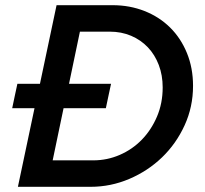

<svg xmlns="http://www.w3.org/2000/svg" viewBox="-20 -720 790 740"><path d="M49 0Q65 -76 81 -151.5Q97 -227 113 -303H27Q32 -327 37 -350.5Q42 -374 47 -397H134Q150 -473 166 -548.5Q182 -624 198 -700H414Q480 -700 537 -677.5Q594 -655 635.5 -614Q677 -573 700.5 -515.5Q724 -458 724 -389Q724 -308 691.5 -237Q659 -166 604.5 -113.5Q550 -61 478.5 -30.5Q407 0 329 0ZM403 -598H288L246 -397H408Q403 -374 398 -350.5Q393 -327 388 -303H225Q214 -252 204 -202.5Q194 -153 183 -102H340Q393 -102 441.5 -123Q490 -144 526.5 -181.5Q563 -219 585 -270.5Q607 -322 607 -383Q607 -430 592 -469.5Q577 -509 550 -537.5Q523 -566 485.5 -582Q448 -598 403 -598Z"/></svg>

Font: Rosa Sans Medium
Style: Italic
Weight: 500
Italic angle: -12°
Designer: Pentagram / MCKL
Foundry: Pentagram / MCKL
Version: Version 1.005;September 16, 2019;FontCreator 11.5.0.2425 64-